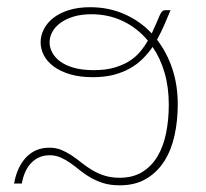

<svg xmlns="http://www.w3.org/2000/svg" viewBox="-20 -522 586 546"><path d="M246.5 -322.5Q279 -322.5 303.2 -329.2Q327.5 -336 346 -347.2Q364.5 -358.5 377.5 -373.8Q390.5 -389 400.5 -406.5Q370.5 -442.5 329.5 -462Q288.5 -481.5 240 -481.5Q210.5 -481.5 188.2 -474.5Q166 -467.5 151 -456.2Q136 -445 128.5 -430.8Q121 -416.5 121 -401.5Q121 -387 128.5 -372.8Q136 -358.5 151.2 -347.2Q166.5 -336 190.2 -329.2Q214 -322.5 246.5 -322.5ZM465 -493Q456.5 -472.5 447.2 -451.2Q438 -430 426.5 -409Q454.5 -373 470 -326.5Q485.5 -280 485.5 -225Q485.5 -179 476.5 -137.5Q467.5 -96 447.5 -64.2Q427.5 -32.5 396.2 -13.8Q365 5 320.5 5Q294 5 274 -1.2Q254 -7.5 237.5 -17Q221 -26.5 207.2 -37.8Q193.5 -49 180 -58.5Q166.5 -68 152.2 -74.2Q138 -80.5 121 -80.5Q91 -80.5 70 -59.8Q49 -39 42 0H20Q28.5 -47.5 54.5 -74.8Q80.5 -102 120.5 -102Q139 -102 154.2 -95.8Q169.5 -89.5 183.8 -80Q198 -70.5 212 -59.2Q226 -48 241.8 -38.5Q257.5 -29 276.5 -22.8Q295.5 -16.5 320 -16.5Q357.5 -16.5 384 -32.5Q410.5 -48.5 427.5 -76.8Q444.5 -105 452.2 -143Q460 -181 460 -224.5Q460 -274 448 -315.2Q436 -356.5 414 -388.5Q401.5 -370.5 385.8 -354.8Q370 -339 349.5 -327.5Q329 -316 303 -309.2Q277 -302.5 244 -302.5Q206.5 -302.5 178.5 -311Q150.5 -319.5 132 -333.5Q113.5 -347.5 104.5 -365.2Q95.5 -383 95.5 -402Q95.5 -420.5 104.5 -438.5Q113.5 -456.5 131 -470.5Q148.5 -484.5 175 -493Q201.5 -501.5 236.5 -501.5Q289 -501.5 333.5 -482Q378 -462.5 411.5 -427Q417.5 -440 423.2 -453Q429 -466 434.5 -479Q438.5 -487.5 441.8 -490.2Q445 -493 450.5 -493Z"/></svg>

Font: Lato ExtraLight
Style: Regular
Weight: 275
Designer: Lukasz Dziedzic with Adam Twardoch and Botio Nikoltchev
Foundry: tyPoland Lukasz Dziedzic
Version: Version 2.015; 2015-08-06; http://www.latofonts.com/